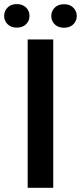

<svg xmlns="http://www.w3.org/2000/svg" viewBox="-52 -900 388 920"><path d="M203.1 -710.9V0H80.6V-710.9ZM-32.2 -823.7Q-32.2 -847.7 -15.6 -864Q1 -880.4 28.3 -880.4Q56.2 -880.4 72.8 -864Q89.4 -847.7 89.4 -823.7Q89.4 -800.3 72.8 -783.9Q56.2 -767.6 28.3 -767.6Q1 -767.6 -15.6 -783.9Q-32.2 -800.3 -32.2 -823.7ZM193.8 -823.2Q193.8 -847.2 210.4 -863.5Q227.1 -879.9 254.9 -879.9Q282.2 -879.9 299.1 -863.5Q315.9 -847.2 315.9 -823.2Q315.9 -799.3 299.1 -783.2Q282.2 -767.1 254.9 -767.1Q227.1 -767.1 210.4 -783.2Q193.8 -799.3 193.8 -823.2Z"/></svg>

Font: Vazirmatn RD FD Medium
Style: Regular
Weight: 500
Designer: Saber Rastikerdar
Foundry: Saber Rastikerdar
Version: Version 33.003